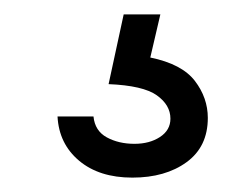

<svg xmlns="http://www.w3.org/2000/svg" viewBox="-20 -32 341 267"><path d="M164 215Q118 215 90 191.5Q62 168 60 130H110Q112 150 128.5 159Q145 168 167 168Q188 168 202.5 158.5Q217 149 217 133Q217 114 198 100.5Q179 87 131 85L152 -12H203L189 48Q233 57 251 80.5Q269 104 269 132Q269 172 239.5 193.5Q210 215 164 215Z"/></svg>

Font: Instrument Sans SemiCondensed
Style: Regular
Weight: 400
Width: 4
Designer: Rodrigo Fuenzalida
Foundry: fragTYPE
Version: Version 1.000;gftools[0.9.28]